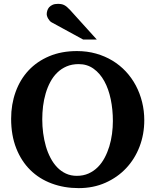

<svg xmlns="http://www.w3.org/2000/svg" viewBox="-20 -949 796 985"><path d="M559.1 -328.1Q559.1 -386.7 548.1 -439.7Q537.1 -492.7 515.1 -532.7Q493.2 -572.8 460.2 -596.4Q427.2 -620.1 383.8 -620.1Q349.1 -620.1 321.8 -608.4Q294.4 -596.7 273.7 -576.4Q252.9 -556.2 238.3 -528.8Q223.6 -501.5 214.4 -470Q205.1 -438.5 200.9 -404.5Q196.8 -370.6 196.8 -336.9Q196.8 -301.3 201.4 -266.1Q206.1 -231 215.3 -198.7Q224.6 -166.5 239.3 -138.7Q253.9 -110.8 273.4 -90.6Q293 -70.3 318.1 -58.6Q343.3 -46.9 374 -46.9Q407.2 -46.9 434.1 -58.8Q460.9 -70.8 481.4 -91.3Q502 -111.8 516.6 -139.2Q531.2 -166.5 540.8 -197.8Q550.3 -229 554.7 -262.5Q559.1 -295.9 559.1 -328.1ZM720.2 -332Q720.2 -260.3 696 -197Q671.9 -133.8 627.4 -86.4Q583 -39.1 521 -11.5Q459 16.1 383.8 16.1Q309.1 16.1 245.4 -7.6Q181.6 -31.2 135.5 -76.7Q89.4 -122.1 63.2 -188.5Q37.1 -254.9 37.1 -339.8Q37.1 -413.6 60.1 -477.3Q83 -541 126.2 -587.4Q169.4 -633.8 232.2 -660.4Q294.9 -687 375 -687Q426.8 -687 472.7 -674.1Q518.6 -661.1 556.9 -637.9Q595.2 -614.7 625.5 -582.3Q655.8 -549.8 676.8 -510.3Q697.8 -470.7 709 -425.5Q720.2 -380.4 720.2 -332ZM406.7 -746.1 244.6 -834.5Q239.3 -837.4 234.9 -842.5Q230.5 -847.7 227.1 -853.5Q223.6 -859.4 221.7 -865.5Q219.7 -871.6 219.7 -876.5Q219.7 -885.3 222.7 -894.8Q225.6 -904.3 232.2 -911.9Q238.8 -919.4 249.8 -924.3Q260.7 -929.2 276.9 -929.2Q287.1 -929.2 294.9 -927.7Q302.7 -926.3 309.8 -922.6Q316.9 -918.9 324 -912.8Q331.1 -906.7 339.8 -897.5L476.6 -746.1Z"/></svg>

Font: Charis SIL Phon
Style: Bold
Weight: 700
Foundry: SIL International
Version: Version 5.000